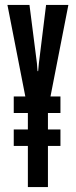

<svg xmlns="http://www.w3.org/2000/svg" viewBox="-20 -755 306 775"><path d="M35.5 -232.5H224V-166H35.5ZM35.5 -365.5H224V-299H35.5ZM92.5 0V-313L10 -735H99L129 -500L131.5 -468H134L137 -500L166 -735H256L173.5 -313V0Z"/></svg>

Font: League Gothic Condensed
Style: Regular
Weight: 400
Width: 3
Designer: The League of Moveable Type
Version: Version 2.001